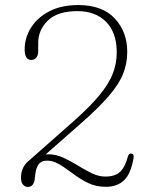

<svg xmlns="http://www.w3.org/2000/svg" viewBox="-20 -729 588 759"><path d="M63 -27Q63 -71 98.5 -97.5L270 -249Q335.5 -307 373 -352.5Q410.5 -398 426 -438.2Q441.5 -478.5 441.5 -522Q441.5 -599.5 399.8 -642.2Q358 -685 286.5 -685Q207 -685 169 -647.5Q131 -610 131 -560V-528Q131 -509 123 -500.5Q115 -492 103.5 -492Q77.5 -492 77.5 -534Q77.5 -579.5 102.5 -619.5Q127.5 -659.5 174.8 -684.2Q222 -709 289.5 -709Q384 -709 433.5 -656.2Q483 -603.5 483 -524Q483 -479 467.2 -438.5Q451.5 -398 411.2 -350.8Q371 -303.5 298 -239.5L160.5 -118.5Q166 -119 172 -119Q201 -119 230 -105.8Q259 -92.5 287.2 -75Q315.5 -57.5 342.8 -44.2Q370 -31 396 -31Q435.5 -31 455.2 -50.2Q475 -69.5 485.5 -110Q489 -123.5 500 -122Q510.5 -120 508 -104.5Q497.5 -42.5 470.5 -16.5Q443.5 9.5 398 9.5Q361 9.5 330 -4.8Q299 -19 259.5 -49Q227.5 -73 207 -83.5Q186.5 -94 166.5 -94Q142 -94 131 -77Q120 -60 118 -26Q115 10 89.5 10Q79 10 71 0.8Q63 -8.5 63 -27Z"/></svg>

Font: Fraunces 9pt Soft Thin
Style: Regular
Weight: 100
Version: Version 1.000;[b76b70a41]